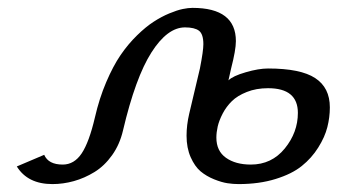

<svg xmlns="http://www.w3.org/2000/svg" viewBox="-20 -460 862 490"><path d="M490.2 -285.2Q499 -330.1 499 -347.2Q499 -373 487.8 -381.6Q476.6 -390.1 452.1 -390.1Q407.2 -390.1 366.5 -326.2Q325.7 -262.2 293.9 -127Q285.6 -91.3 266.1 -64Q246.6 -36.6 221.2 -21Q195.8 -5.4 168.5 2.2Q141.1 9.8 113.8 9.8Q50.8 9.8 22.9 -35.2L92.8 -64.9Q103.5 -40 140.1 -40Q169.4 -40 188.5 -68.6Q207.5 -97.2 222.2 -160.2Q233.4 -209 251 -250.2Q268.6 -291.5 287.8 -319.6Q307.1 -347.7 329.6 -369.6Q352.1 -391.6 372.1 -404.5Q392.1 -417.5 412.1 -425.8Q432.1 -434.1 446.3 -437Q460.4 -439.9 471.2 -439.9Q582 -439.9 582 -355Q582 -332.5 569.8 -285.2L563 -254.9Q574.2 -266.1 607.2 -275.6Q640.1 -285.2 664.1 -285.2Q747.1 -285.2 784.4 -260.7Q821.8 -236.3 821.8 -186Q821.8 -160.6 815.4 -135.5Q809.1 -110.4 792.2 -83.5Q775.4 -56.6 750.2 -36.4Q725.1 -16.1 683.3 -3.2Q641.6 9.8 588.9 9.8Q575.2 9.8 560.5 7.6Q545.9 5.4 526.4 -2.4Q506.8 -10.3 491.9 -22.7Q477.1 -35.2 466.6 -58.8Q456.1 -82.5 456.1 -113.8Q456.1 -140.6 462.9 -169.9ZM664.1 -234.9Q633.8 -234.9 609.9 -225.3Q585.9 -215.8 571.8 -201.9Q557.6 -188 548.3 -170.2Q539.1 -152.3 535.6 -137.2Q532.2 -122.1 532.2 -108.9Q532.2 -74.7 556.6 -57.4Q581.1 -40 620.1 -40Q673.3 -40 706.8 -81.1Q740.2 -122.1 740.2 -171.9Q740.2 -234.9 664.1 -234.9Z"/></svg>

Font: Pfennig
Style: Italic
Weight: 500
Italic angle: -13°
Version: Version 20120410 ; ttfautohint (v0.8)